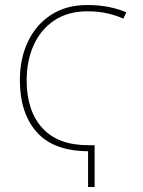

<svg xmlns="http://www.w3.org/2000/svg" viewBox="-20 -744 570 763"><path d="M330 -143Q192 -144 125.5 -219.5Q59 -295 59 -425Q59 -511 91 -578.5Q123 -646 183 -685Q243 -724 326 -724Q377 -724 416 -715.5Q455 -707 482 -695L470 -670Q444 -682 408 -690.5Q372 -699 327 -699Q250 -699 196 -663Q142 -627 114 -565Q86 -503 86 -425Q86 -304 148 -235.5Q210 -167 331 -167H356V-1H330Z"/></svg>

Font: Noto Sans Mono Condensed Thin
Style: Regular
Weight: 100
Width: 3
Designer: Monotype Design Team
Foundry: Monotype Imaging Inc.
Version: Version 2.014; ttfautohint (v1.8.4.7-5d5b)